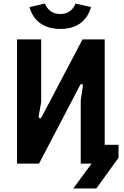

<svg xmlns="http://www.w3.org/2000/svg" viewBox="-20 -922 699 1082"><path d="M76 0H200L431 -442C437 -454 449 -448 447 -437L435 -358V0H496L393 140H523L648 -33V-106H570V-700H445L214 -261C208 -250 197 -256 198 -267L212 -347V-700H76ZM320 -759C414 -759 471 -805 493 -882L406 -902C390 -864 362 -843 320 -843C277 -843 249 -864 233 -902L146 -882C168 -805 226 -759 320 -759Z"/></svg>

Font: Finlandica SemiBold
Style: Regular
Weight: 600
Designer: Niklas Ekholm, Juho Hiilivirta, Jaakko Suomalainen
Foundry: Helsinki Type Studio
Version: Version 2.000;Glyphs 3.2 (3202)